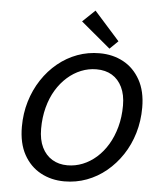

<svg xmlns="http://www.w3.org/2000/svg" viewBox="-62 -994 886 1062"><g transform="rotate(5 381.0 -463.0)"><path d="M335 15Q262 15 203 -17Q144 -49 109.5 -111.5Q75 -174 75 -266Q75 -340 95 -406.5Q115 -473 151.5 -528.5Q188 -584 237.5 -624.5Q287 -665 345.5 -686.5Q404 -708 469 -708Q542 -708 600.5 -676.5Q659 -645 694 -582.5Q729 -520 729 -429Q729 -354 709 -287Q689 -220 652.5 -165Q616 -110 567 -69.5Q518 -29 459 -7Q400 15 335 15ZM344 -75Q388 -75 429 -91.5Q470 -108 505 -139Q540 -170 566 -213.5Q592 -257 607 -312Q622 -367 622 -431Q622 -491 601.5 -533Q581 -575 545 -596.5Q509 -618 459 -618Q415 -618 374 -601.5Q333 -585 298 -554Q263 -523 237 -480Q211 -437 196.5 -382Q182 -327 182 -264Q182 -203 202.5 -161Q223 -119 259.5 -97Q296 -75 344 -75ZM520 -738 356 -875 425 -941 566 -783Z"/></g></svg>

Font: Ubuntu Sans Medium
Style: Italic
Weight: 500
Italic angle: -13.5°
Designer: Dalton Maag Ltd
Foundry: Dalton Maag Ltd
Version: Version 1.006